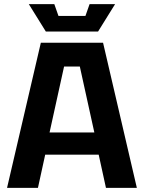

<svg xmlns="http://www.w3.org/2000/svg" viewBox="-20 -906 694 926"><path d="M14 0 177 -700H477L640 0H491L456 -160H198L163 0ZM219 -267H435L365 -585H289ZM412 -886H535L453 -754H201L119 -886H242L262 -829H392Z"/></svg>

Font: Tektur SemiBold
Style: Regular
Weight: 600
Designer: Adam Jagosz
Foundry: Adam Jagosz
Version: Version 1.005;gftools[0.9.30]